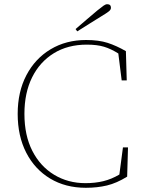

<svg xmlns="http://www.w3.org/2000/svg" viewBox="-20 -879 684 912"><path d="M388 13Q291 13 218 -31Q145 -75 104.5 -154Q64 -233 64 -338Q64 -443 105.5 -522Q147 -601 220.5 -645Q294 -689 389 -689Q449 -689 491 -675.5Q533 -662 578 -636L582 -497H558L542 -625Q507 -647 474 -657Q441 -667 392 -667Q302 -667 235.5 -626Q169 -585 132.5 -511.5Q96 -438 96 -338Q96 -236 133.5 -162.5Q171 -89 237 -49Q303 -9 386 -9Q432 -9 471 -18.5Q510 -28 547 -50L564 -179H588L584 -40Q534 -9 488 2Q442 13 388 13ZM339 -741Q366 -764 392.5 -787Q419 -810 442 -829Q463 -846 472.5 -852.5Q482 -859 489 -859Q507 -859 507 -842Q507 -833 497 -825Q487 -817 462 -802Q434 -785 405 -766.5Q376 -748 347 -730Z"/></svg>

Font: Source Serif 4 ExtraLight
Style: Regular
Weight: 200
Designer: Frank Grießhammer
Foundry: Adobe
Version: Version 4.005;hotconv 1.1.0;makeotfexe 2.6.0